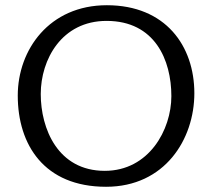

<svg xmlns="http://www.w3.org/2000/svg" viewBox="-20 -705 797 735"><path d="M48 -339C48 -151 149 10 386 10C611 10 724 -172 724 -348C724 -529 614 -685 389 -685C169 -685 48 -515 48 -339ZM136 -345C136 -477 216 -625 388 -625C573 -625 636 -475 636 -337C636 -208 550 -51 381 -51C201 -51 136 -213 136 -345Z"/></svg>

Font: KpMath
Style: Sans
Weight: 400
Version: Version 0.64